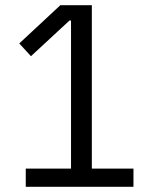

<svg xmlns="http://www.w3.org/2000/svg" viewBox="-20 -718 580 738"><path d="M493 0H79V-70H253V-639H247L99 -502L54 -551L212 -698H333V-70H493Z"/></svg>

Font: IBM Plex Sans Condensed
Style: Regular
Weight: 400
Width: 3
Designer: Mike Abbink, Paul van der Laan, Pieter van Rosmalen
Foundry: Bold Monday
Version: Version 3.201